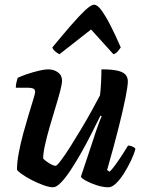

<svg xmlns="http://www.w3.org/2000/svg" viewBox="-20 -794 609 814"><path d="M205 0Q189 0 164 -9Q139 -18 114 -31Q89 -44 71.5 -56.5Q54 -69 52 -75Q52 -105 59.5 -145.5Q67 -186 78.5 -228Q90 -270 101.5 -308Q113 -346 121 -372Q129 -398 129 -404Q129 -415 121 -418.5Q113 -422 100 -422H47Q47 -434 50 -446Q53 -458 55 -464Q69 -471 94 -479.5Q119 -488 144 -494Q169 -500 183 -500Q208 -500 225.5 -487.5Q243 -475 243 -452Q243 -438 235 -407.5Q227 -377 215 -338Q203 -299 191 -257.5Q179 -216 171 -180.5Q163 -145 163 -122Q173 -111 190 -101Q207 -91 216 -91Q221 -91 238.5 -114Q256 -137 279 -173.5Q302 -210 326.5 -251Q351 -292 371.5 -329.5Q392 -367 404 -390Q407 -414 408.5 -445Q410 -476 410 -500Q453 -500 477.5 -494.5Q502 -489 512 -477.5Q522 -466 522 -449Q522 -430 512 -379.5Q502 -329 482.5 -251.5Q463 -174 434 -73L445 -66Q456 -77 470.5 -97Q485 -117 499.5 -139.5Q514 -162 523 -177Q532 -177 542 -172.5Q552 -168 554 -163Q549 -142 536 -114.5Q523 -87 506.5 -60.5Q490 -34 472.5 -17Q455 0 440 0Q417 0 390.5 -8.5Q364 -17 345 -27.5Q326 -38 323 -45L375 -201Q385 -233 395 -260.5Q405 -288 411 -301L406 -304Q389 -270 368.5 -229Q348 -188 325 -147.5Q302 -107 280 -73.5Q258 -40 238.5 -20Q219 0 205 0ZM232 -564Q222 -569 213 -577Q204 -585 202 -593Q244 -644 279.5 -685Q315 -726 340.5 -750Q366 -774 379 -774Q393 -774 410.5 -750Q428 -726 449 -685Q470 -644 492 -593Q487 -586 480 -577Q473 -568 461 -564L366 -669Z"/></svg>

Font: Texturina 12pt
Style: Bold Italic
Weight: 700
Italic angle: -11°
Designer: Guillermo Torres Carreño
Foundry: Omnibus-Type
Version: Version 1.002